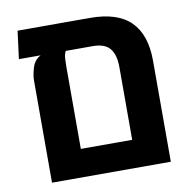

<svg xmlns="http://www.w3.org/2000/svg" viewBox="-71 -670 735 740"><g transform="rotate(-10 296.5 -300.0)"><path d="M328 -600Q436 -600 487.5 -548.5Q539 -497 539 -396V0H74V-401Q74 -420 82.5 -449Q91 -478 116 -491H31L45 -600ZM407 -109V-393Q407 -442 387 -466.5Q367 -491 320 -491H214Q208 -478 207 -462.5Q206 -447 206 -431V-109Z"/></g></svg>

Font: Noto Sans Hebrew Condensed SemiBold
Style: Regular
Weight: 600
Width: 3
Designer: Ben Nathan
Foundry: Google LLC
Version: Version 3.001; ttfautohint (v1.8.4.7-5d5b)